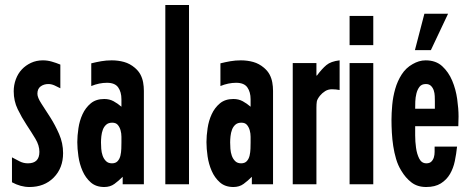

<svg xmlns="http://www.w3.org/2000/svg" viewBox="-20 -739 1886 770"><path d="M28 -108Q43 -100 58.5 -92Q74 -84 92 -84Q138 -84 138 -130Q138 -156 122 -182.5Q106 -209 86.5 -238.5Q67 -268 51 -301Q35 -334 35 -373Q35 -398 43.5 -421Q52 -444 67.5 -460.5Q83 -477 104.5 -487Q126 -497 152 -497Q170 -497 187.5 -492Q205 -487 222 -480V-385Q211 -391 198.5 -396.5Q186 -402 174 -402Q156 -402 143 -392.5Q130 -383 130 -363Q130 -348 146 -323.5Q162 -299 181.5 -268.5Q201 -238 217 -201.5Q233 -165 233 -125Q233 -65 195.5 -27Q158 11 98 11Q63 11 28 -8Z M472 -30Q456 -14 439 -1.5Q422 11 398 11Q365 11 344 -7.5Q323 -26 311 -53.5Q299 -81 294.5 -112Q290 -143 290 -169Q290 -194 294.5 -224.5Q299 -255 311 -281Q323 -307 344 -324.5Q365 -342 398 -342Q419 -342 435.5 -333Q452 -324 467 -311V-341Q467 -370 454 -388.5Q441 -407 409 -407Q378 -407 346 -394V-485Q366 -490 386 -493.5Q406 -497 428 -497Q454 -497 477.5 -490.5Q501 -484 521 -467Q536 -454 543.5 -439.5Q551 -425 554 -408.5Q557 -392 557 -374.5Q557 -357 557 -339V0H472ZM429 -84Q444 -84 452 -93Q460 -102 463 -115Q466 -128 466.5 -142.5Q467 -157 467 -167Q467 -177 467 -190.5Q467 -204 463.5 -216.5Q460 -229 452.5 -238Q445 -247 430 -247Q415 -247 406 -239Q397 -231 392.5 -219Q388 -207 386.5 -193Q385 -179 385 -168Q385 -157 386 -142.5Q387 -128 391.5 -115Q396 -102 405 -93Q414 -84 429 -84Z M643 -719H738V0H643Z M990 -30Q974 -14 957 -1.5Q940 11 916 11Q883 11 862 -7.5Q841 -26 829 -53.5Q817 -81 812.5 -112Q808 -143 808 -169Q808 -194 812.5 -224.5Q817 -255 829 -281Q841 -307 862 -324.5Q883 -342 916 -342Q937 -342 953.5 -333Q970 -324 985 -311V-341Q985 -370 972 -388.5Q959 -407 927 -407Q896 -407 864 -394V-485Q884 -490 904 -493.5Q924 -497 946 -497Q972 -497 995.5 -490.5Q1019 -484 1039 -467Q1054 -454 1061.5 -439.5Q1069 -425 1072 -408.5Q1075 -392 1075 -374.5Q1075 -357 1075 -339V0H990ZM947 -84Q962 -84 970 -93Q978 -102 981 -115Q984 -128 984.5 -142.5Q985 -157 985 -167Q985 -177 985 -190.5Q985 -204 981.5 -216.5Q978 -229 970.5 -238Q963 -247 948 -247Q933 -247 924 -239Q915 -231 910.5 -219Q906 -207 904.5 -193Q903 -179 903 -168Q903 -157 904 -142.5Q905 -128 909.5 -115Q914 -102 923 -93Q932 -84 947 -84Z M1154 -486H1249V-436H1251Q1271 -463 1289 -478Q1307 -493 1342 -497V-378Q1327 -381 1311 -381Q1296 -381 1284 -373.5Q1272 -366 1263 -355Q1252 -341 1250.5 -331.5Q1249 -322 1249 -306V0H1154Z M1382 -486H1477V0H1382ZM1382 -675H1477V-558H1382Z M1813 -151Q1810 -122 1804 -93Q1798 -64 1784.5 -41Q1771 -18 1748 -3.5Q1725 11 1689 11Q1654 11 1630 -7.5Q1606 -26 1589 -55Q1576 -76 1568.5 -101.5Q1561 -127 1557 -153.5Q1553 -180 1551.5 -207Q1550 -234 1550 -258Q1550 -285 1553 -318Q1556 -351 1565 -382.5Q1574 -414 1591 -440.5Q1608 -467 1635 -482Q1647 -489 1660 -493Q1673 -497 1687 -497Q1728 -497 1753.5 -473.5Q1779 -450 1793.5 -415.5Q1808 -381 1813.5 -342Q1819 -303 1819 -272Q1819 -262 1818.5 -252.5Q1818 -243 1818 -233H1645Q1645 -221 1645 -196Q1645 -171 1648.5 -146Q1652 -121 1661.5 -102.5Q1671 -84 1690 -84Q1703 -84 1710 -91Q1717 -98 1720 -108Q1723 -118 1723 -130Q1723 -142 1723 -151ZM1724 -333Q1724 -342 1723.5 -354Q1723 -366 1719.5 -376.5Q1716 -387 1708.5 -394.5Q1701 -402 1688 -402Q1671 -402 1662.5 -391Q1654 -380 1650 -364Q1646 -348 1645.5 -331.5Q1645 -315 1645 -303H1724ZM1682 -684H1777L1708 -538H1644Z"/></svg>

Font: Osterbar
Style: Regular
Weight: 500
Width: 3
Designer: Peter Wiegel, Basierend auf Erbar schmal-halbfette Grotesk v. Jacob Erbar
Foundry: Peter Wiegel
Version: Version 1.0